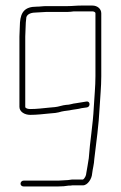

<svg xmlns="http://www.w3.org/2000/svg" viewBox="-20 -681 435 692"><path d="M65 -9H190C204 -9 216 -10 227 -12C232 -12 236 -12 241 -13H279C296 -13 311 -37 312 -55C314 -73 319 -88 320 -109C327 -168 336 -230 339 -293C341 -332 345 -367 345 -406V-633C345 -650 330 -661 313 -661H274C254 -661 241 -659 224 -659H147C134 -659 125 -657 112 -657C70 -657 55 -638 52 -600C52 -584 50 -566 50 -549V-296C50 -278 69 -267 89 -267C114 -267 136 -270 158 -272L180 -274C188 -275 195 -277 202 -279C215 -282 227 -282 239 -285C249 -287 264 -288 273 -291L294 -294C307 -297 305 -318 291 -315C278 -313 268 -311 254 -309C241 -308 232 -303 218 -303C205 -302 191 -296 178 -295L156 -293C134 -291 114 -288 89 -288C82 -288 71 -290 71 -296V-549C71 -566 73 -584 73 -600C74 -606 74 -612 75 -619C79 -632 95 -636 112 -636C125 -636 136 -638 147 -638H224C231 -638 238 -639 246 -640H313C317 -640 324 -638 324 -633V-407C324 -368 320 -333 318 -294C315 -231 304 -171 300 -111C297 -90 294 -75 291 -57C291 -49 285 -37 279 -34H240C235 -33 230 -33 225 -32C214 -32 202 -30 190 -30H65C59 -30 54 -25 54 -19C54 -13 59 -9 65 -9Z"/></svg>

Font: Electronic
Style: Thn
Weight: 100
Version: Version 1.011